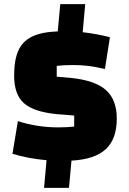

<svg xmlns="http://www.w3.org/2000/svg" viewBox="-20 -775 622 924"><path d="M324 -2 312 129H192L204 -4Q114 -12 40 -35L66 -192Q160 -162 260 -162Q306 -162 337 -166V-219L251 -226Q141 -237 94.5 -279Q48 -321 48 -411Q48 -487 68.5 -532Q89 -577 134.5 -599Q180 -621 258 -624L270 -755H390L378 -620Q446 -612 509 -596L485 -443Q437 -454 403 -458Q369 -462 331 -462Q285 -462 253 -458V-406L322 -400Q438 -388 490 -341.5Q542 -295 542 -204Q542 -106 489 -57Q436 -8 324 -2Z"/></svg>

Font: Changa ExtraBold
Style: Regular
Weight: 800
Designer: Eduardo Rodriguez Tunni
Foundry: Eduardo Rodriguez Tunni
Version: Version 2.002; ttfautohint (v1.5) -l 8 -r 50 -G 220 -x 14 -H